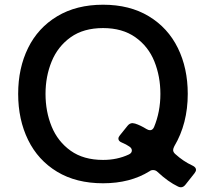

<svg xmlns="http://www.w3.org/2000/svg" viewBox="-20 -765 895 814"><path d="M811 -45Q811 -39 805 -31L767 17Q758 29 747 29Q741 29 735 26Q693 6 648 -36Q640 -44 629 -44Q620 -44 614 -39Q532 12 417 12Q303 12 222 -37Q141 -86 99 -172Q57 -258 57 -367Q57 -476 99 -561.5Q141 -647 222.5 -696Q304 -745 417 -745Q530 -745 611 -696Q692 -647 734 -561.5Q776 -476 776 -367Q776 -241 719 -145Q714 -135 714 -129Q714 -120 723 -112Q757 -81 796 -63Q811 -56 811 -45ZM417 -87Q477 -87 526 -110Q539 -116 539 -127Q539 -137 528 -144Q515 -153 498 -160Q482 -166 482 -177Q482 -184 488 -191L521 -232Q530 -243 542 -243Q545 -243 553 -241Q575 -234 601 -218Q609 -213 616 -213Q627 -213 633 -226Q660 -291 660 -367Q660 -441 634.5 -504.5Q609 -568 554 -607Q499 -646 417 -646Q334 -646 279.5 -607Q225 -568 199 -504.5Q173 -441 173 -367Q173 -292 199 -228.5Q225 -165 279.5 -126Q334 -87 417 -87Z"/></svg>

Font: Shippori Gothic B2 Bold
Style: Regular
Weight: 700
Designer: FONTDASU
Foundry: FONTDASU / Google Inc. / but / Adobe
Version: Version 1.130